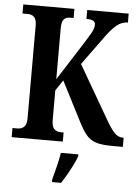

<svg xmlns="http://www.w3.org/2000/svg" viewBox="-61 -761 742 1029"><g transform="rotate(5 310.0 -246.5)"><path d="M22 0V-49H49Q70 -49 84 -61.5Q98 -74 98 -109V-606Q98 -640 85 -652.5Q72 -665 52 -665H22V-714H297V-665H276Q256 -665 244.5 -652Q233 -639 233 -604V-330L365 -537Q389 -575 401.5 -597.5Q414 -620 414 -639Q414 -653 403 -659.5Q392 -666 366 -666V-714H589V-666Q555 -666 527 -642Q499 -618 470 -577L358 -423L526 -133Q551 -90 570.5 -69.5Q590 -49 615 -49H620V0H560Q507 0 475.5 -10Q444 -20 423 -45Q402 -70 379 -116L271 -327L233 -270V-110Q233 -75 247 -62Q261 -49 281 -49H297V0ZM258 208Q266 176 276.5 135.5Q287 95 292 61H386V71Q379 92 365.5 119Q352 146 336.5 173Q321 200 307 221H258Z"/></g></svg>

Font: Noto Serif Thai ExtraCondensed
Style: Bold
Weight: 700
Width: 2
Designer: Monotype Design Team
Foundry: Monotype Imaging Inc.
Version: Version 2.002; ttfautohint (v1.8.4.7-5d5b)